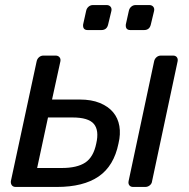

<svg xmlns="http://www.w3.org/2000/svg" viewBox="-20 -740 748 760"><path d="M23 -23 125 -497Q127 -507 134.5 -513.5Q142 -520 152 -520H200Q210 -520 215.5 -513.5Q221 -507 219 -497L186 -346H291H296Q342 -346 375 -332.5Q408 -319 427.5 -296Q447 -273 452.5 -241Q458 -209 449 -172Q431 -83 370.5 -41.5Q310 0 205 0H42Q32 0 27 -6.5Q22 -13 23 -23ZM489 -23 590 -497Q592 -507 599.5 -513.5Q607 -520 617 -520H665Q675 -520 680 -513.5Q685 -507 683 -497L582 -23Q581 -13 573 -6.5Q565 0 555 0H507Q497 0 492 -6.5Q487 -13 489 -23ZM224 -75Q285 -75 317.5 -96.5Q350 -118 361 -172Q373 -224 351.5 -249.5Q330 -275 267 -275H170L127 -75ZM478 -643 490 -697Q492 -707 499.5 -713.5Q507 -720 517 -720H571Q581 -720 586.5 -713.5Q592 -707 590 -697L577 -643Q572 -621 550 -621H496Q476 -621 478 -643ZM309 -643 321 -697Q323 -707 330.5 -713.5Q338 -720 348 -720H402Q412 -720 417.5 -713.5Q423 -707 421 -697L408 -643Q403 -621 381 -621H327Q307 -621 309 -643Z"/></svg>

Font: SVN-Rubik
Style: Italic
Weight: 400
Italic angle: -12°
Designer: Hubert and Fischer
Foundry: Hubert & Fischer
Version: Version 2.101; ttfautohint (v1.8.3)